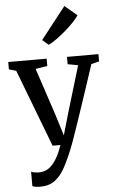

<svg xmlns="http://www.w3.org/2000/svg" viewBox="-70 -917 715 1213"><g transform="rotate(-5 288.0 -310.0)"><path d="M135 251.5Q119.5 251.5 106.2 249.2Q93 247 85.5 243.5V151.5Q92 155.5 106 158Q120 160.5 135 160.5Q156.5 160.5 176.2 153Q196 145.5 214.5 127.5Q233 109.5 250.8 78.2Q268.5 47 285 0H235L47.5 -491.5L2 -504.5V-551H245.5V-504.5L170.5 -492.5L269 -195.5L311.5 -59L351 -196L440 -492.5L374.5 -504.5V-551H574V-504.5L524 -492.5Q495 -404 470.2 -329.5Q445.5 -255 425.5 -195.8Q405.5 -136.5 390.5 -92.8Q375.5 -49 365.8 -21.8Q356 5.5 352 15Q322 92 293.2 144.8Q264.5 197.5 227.2 224.5Q190 251.5 135 251.5ZM266 -637.5 227.5 -670.5 386 -872.5 463.5 -807.5Q452.5 -789 428.2 -763.8Q404 -738.5 374 -712.8Q344 -687 315.5 -666.8Q287 -646.5 267 -637.5Z"/></g></svg>

Font: Merriweather 28pt Medium
Style: Regular
Weight: 500
Version: Version 2.100